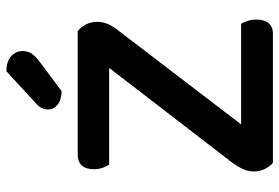

<svg xmlns="http://www.w3.org/2000/svg" viewBox="-156 -714 870 598"><g transform="rotate(-90 279.0 -415.0)"><path d="M74 -130 442 -608H481Q510 -584 510 -547Q510 -529 502.5 -512.5Q495 -496 481 -479L115 0H71Q59 -10 51.5 -25.5Q44 -41 44 -60Q44 -78 52.5 -95.5Q61 -113 74 -130ZM91 0 130 -99H504Q509 -91 513 -78.5Q517 -66 517 -51Q517 -26 505.5 -13Q494 0 474 0ZM457 -608 427 -510H65Q60 -518 55.5 -530Q51 -542 51 -557Q51 -583 63 -595.5Q75 -608 96 -608ZM255 -737 356 -830Q386 -830 402.5 -815.5Q419 -801 419 -780Q419 -764 411.5 -752Q404 -740 385 -726L294 -658Q266 -659 251.5 -671Q237 -683 237 -700Q237 -710 241 -719Q245 -728 255 -737Z"/></g></svg>

Font: BalooTamma2SemiBold
Style: Regular
Weight: 600
Designer: Divya Kowshik, Shuchita Grover and Ek Type
Foundry: Ek Type
Version: Version 1.700